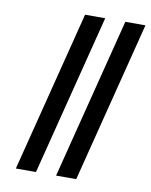

<svg xmlns="http://www.w3.org/2000/svg" viewBox="-78 -725 616 783"><g transform="rotate(10 230.5 -333.5)"><path d="M125 0H41.7L210.8 -666.7H294.2ZM291.7 0H208.3L377.5 -666.7H460.8Z"/></g></svg>

Font: Yulong
Style: Italic
Weight: 400
Italic angle: -14.25°
Designer: GGBotNet
Foundry: f0n7.com
Version: 1.00